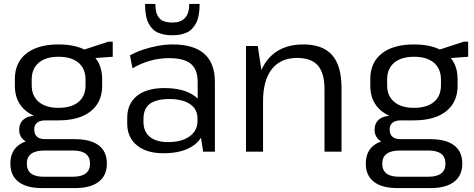

<svg xmlns="http://www.w3.org/2000/svg" viewBox="-20 -775 2423 981"><path d="M279 -160Q174 -160 115 -206.5Q56 -253 56 -336V-371Q56 -456 115 -502Q174 -548 279 -548Q385 -548 443.5 -502Q502 -456 502 -371V-336Q502 -253 443.5 -206.5Q385 -160 279 -160ZM195 186Q116 186 74.5 154Q33 122 33 61Q33 0 73.5 -32Q114 -64 195 -64H363Q442 -64 484 -32.5Q526 -1 526 61Q526 122 484 154Q442 186 363 186ZM352 128Q440 128 440 61Q440 -6 352 -6H208Q117 -6 117 61Q117 130 208 128ZM166 -40Q125 -40 101.5 -59.5Q78 -79 78 -112Q78 -146 101 -165Q124 -184 167 -184H279V-160H212Q184 -160 169 -147.5Q154 -135 155 -112Q155 -89 169 -76.5Q183 -64 211 -64H279V-40ZM279 -224Q345 -224 381 -254Q417 -284 417 -339V-369Q417 -424 381 -454.5Q345 -485 279 -485Q214 -485 178 -454.5Q142 -424 142 -369V-339Q142 -285 178 -254.5Q214 -224 279 -224ZM393 -516 533 -562H556V-485L393 -473Z M990 -179V-356Q990 -420 955 -449Q920 -478 843 -478Q794 -478 746.5 -464.5Q699 -451 657 -426L644 -492Q672 -508 708.5 -520.5Q745 -533 785.5 -540.5Q826 -548 862 -548Q970 -548 1024 -500Q1078 -452 1078 -356V0H1018ZM815 8Q729 8 679.5 -32.5Q630 -73 630 -144V-172Q630 -245 679.5 -285Q729 -325 820 -325Q916 -325 971.5 -286.5Q1027 -248 1027 -177V-147Q1027 -74 970.5 -33Q914 8 815 8ZM839 -49Q908 -49 948.5 -78Q989 -107 989 -156V-171Q989 -217 951 -243Q913 -269 844 -269Q781 -269 747 -245.5Q713 -222 713 -166V-153Q713 -102 746 -75.5Q779 -49 839 -49ZM856 -595Q821 -595 790 -607Q759 -619 740 -654Q721 -689 721 -755H774Q774 -714 786 -693.5Q798 -673 817 -666.5Q836 -660 856 -660H863Q903 -660 925 -683Q947 -706 947 -755H1000Q1000 -691 981.5 -656Q963 -621 932.5 -608Q902 -595 866 -595Z M1638 -319Q1638 -402 1604 -440.5Q1570 -479 1498 -479Q1414 -479 1369 -422Q1324 -365 1324 -257L1286 -188V-254Q1286 -396 1349 -472Q1412 -548 1530 -548Q1629 -548 1677 -493.5Q1725 -439 1725 -325V0H1638ZM1237 -540H1297L1324 -362V0H1237Z M2095 -160Q1990 -160 1931 -206.5Q1872 -253 1872 -336V-371Q1872 -456 1931 -502Q1990 -548 2095 -548Q2201 -548 2259.5 -502Q2318 -456 2318 -371V-336Q2318 -253 2259.5 -206.5Q2201 -160 2095 -160ZM2011 186Q1932 186 1890.5 154Q1849 122 1849 61Q1849 0 1889.5 -32Q1930 -64 2011 -64H2179Q2258 -64 2300 -32.5Q2342 -1 2342 61Q2342 122 2300 154Q2258 186 2179 186ZM2168 128Q2256 128 2256 61Q2256 -6 2168 -6H2024Q1933 -6 1933 61Q1933 130 2024 128ZM1982 -40Q1941 -40 1917.5 -59.5Q1894 -79 1894 -112Q1894 -146 1917 -165Q1940 -184 1983 -184H2095V-160H2028Q2000 -160 1985 -147.5Q1970 -135 1971 -112Q1971 -89 1985 -76.5Q1999 -64 2027 -64H2095V-40ZM2095 -224Q2161 -224 2197 -254Q2233 -284 2233 -339V-369Q2233 -424 2197 -454.5Q2161 -485 2095 -485Q2030 -485 1994 -454.5Q1958 -424 1958 -369V-339Q1958 -285 1994 -254.5Q2030 -224 2095 -224ZM2209 -516 2349 -562H2372V-485L2209 -473Z"/></svg>

Font: Pathway Extreme
Style: Regular
Weight: 400
Designer: Eduardo Rodriguez Tunni
Foundry: Eduardo Rodriguez Tunni
Version: Version 1.001;gftools[0.9.26]